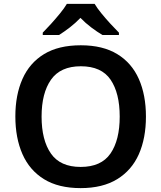

<svg xmlns="http://www.w3.org/2000/svg" viewBox="-20 -958 830 988"><path d="M731 -358Q731 -247 694.5 -164.5Q658 -82 583 -36Q508 10 395 10Q281 10 206.5 -36Q132 -82 95.5 -165Q59 -248 59 -359Q59 -469 95.5 -551.5Q132 -634 206.5 -679.5Q281 -725 396 -725Q509 -725 583.5 -679.5Q658 -634 694.5 -551.5Q731 -469 731 -358ZM194 -358Q194 -237 242 -168Q290 -99 395 -99Q501 -99 548.5 -168Q596 -237 596 -358Q596 -479 549 -548Q502 -617 396 -617Q291 -617 242.5 -548Q194 -479 194 -358ZM467 -938Q480 -916 502.5 -888.5Q525 -861 549 -835Q573 -809 592 -790V-778H507Q480 -794 450 -816.5Q420 -839 394 -866Q368 -839 339.5 -817Q311 -795 284 -778H200V-790Q219 -809 242.5 -835Q266 -861 288.5 -888.5Q311 -916 324 -938Z"/></svg>

Font: Noto Sans Gujarati UI SemiBold
Style: Regular
Weight: 600
Designer: Jelle Bosma - Monotype Design Team, Universal Thirst
Foundry: Monotype Imaging Inc.
Version: Version 2.106; ttfautohint (v1.8.4.7-5d5b)